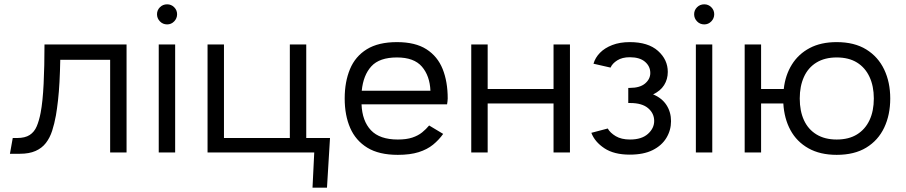

<svg xmlns="http://www.w3.org/2000/svg" viewBox="-20 -706 4193 889"><path d="M566 -500V0H490V-429H259Q258 -374 255.5 -327Q253 -280 248.5 -240.5Q244 -201 239 -172Q232 -133 221.5 -100.5Q211 -68 192.5 -44Q174 -20 144.5 -7Q115 6 72 6H26L39 -67H59Q96 -67 117.5 -81Q139 -95 150 -121Q161 -147 168 -183Q173 -209 176.5 -243Q180 -277 182 -318Q184 -359 185 -404.5Q186 -450 186 -500Z M791 -500V0H715V-500ZM754 -593Q734 -593 720.5 -607Q707 -621 707 -640Q707 -659 720.5 -672.5Q734 -686 754 -686Q773 -686 786.5 -672.5Q800 -659 800 -640Q800 -621 786.5 -607Q773 -593 754 -593Z M1017 -500V-67H1322V-500H1398V-67H1508L1494 163H1427L1435 0H941V-500Z M2050 -223H1654Q1657 -146 1697.5 -103Q1738 -60 1822 -60Q1862 -60 1889 -69Q1916 -78 1934.5 -93Q1953 -108 1967 -125L2032 -86Q2012 -58 1985 -36Q1958 -14 1918.5 -1.5Q1879 11 1822 11Q1735 11 1681 -22Q1627 -55 1601.5 -113.5Q1576 -172 1576 -250Q1576 -327 1600.5 -386Q1625 -445 1678.5 -478Q1732 -511 1818 -511Q1903 -511 1954.5 -478Q2006 -445 2029.5 -386.5Q2053 -328 2053 -250Q2053 -243 2052 -236.5Q2051 -230 2050 -223ZM1655 -286H1973Q1970 -355 1933.5 -397.5Q1897 -440 1818 -440Q1737 -440 1699.5 -399Q1662 -358 1655 -286Z M2238 0H2162V-500H2238V-294H2543V-500H2619V0H2543V-227H2238Z M2889 -299H2896Q2943 -299 2967 -319.5Q2991 -340 2991 -368Q2991 -399 2966.5 -420Q2942 -441 2896 -441Q2861 -441 2838 -426.5Q2815 -412 2807 -393L2728 -411Q2736 -439 2758 -461.5Q2780 -484 2815 -497.5Q2850 -511 2896 -511Q2981 -511 3026.5 -470.5Q3072 -430 3072 -373Q3072 -339 3055 -312Q3038 -285 3004 -269Q3045 -252 3066 -219.5Q3087 -187 3087 -145Q3087 -103 3065.5 -67.5Q3044 -32 3002 -11Q2960 10 2896 10Q2823 10 2778.5 -19.5Q2734 -49 2718 -91L2794 -111Q2805 -91 2831 -75.5Q2857 -60 2897 -60Q2951 -60 2980 -86Q3009 -112 3009 -146Q3009 -181 2981 -205Q2953 -229 2898 -229H2889Z M3278 -500V0H3202V-500ZM3241 -593Q3221 -593 3207.5 -607Q3194 -621 3194 -640Q3194 -659 3207.5 -672.5Q3221 -686 3241 -686Q3260 -686 3273.5 -672.5Q3287 -659 3287 -640Q3287 -621 3273.5 -607Q3260 -593 3241 -593Z M3504 0H3428V-500H3504V-294H3609Q3616 -358 3646.5 -407Q3677 -456 3729 -483.5Q3781 -511 3854 -511Q3936 -511 3991 -477Q4046 -443 4074 -384Q4102 -325 4102 -250Q4102 -174 4074 -115Q4046 -56 3991 -22.5Q3936 11 3854 11Q3777 11 3723 -19.5Q3669 -50 3640 -103.5Q3611 -157 3607 -227H3504ZM3854 -60Q3910 -60 3948 -83.5Q3986 -107 4006 -149.5Q4026 -192 4026 -250Q4026 -307 4006 -350Q3986 -393 3948 -416.5Q3910 -440 3854 -440Q3799 -440 3760.5 -416.5Q3722 -393 3702.5 -350Q3683 -307 3683 -250Q3683 -192 3702.5 -149.5Q3722 -107 3760.5 -83.5Q3799 -60 3854 -60Z"/></svg>

Font: Nata Sans
Style: Regular
Weight: 400
Designer: Daniel Uzquiano Cruz
Version: Version 1.001